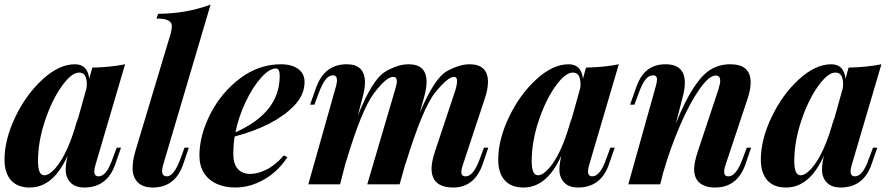

<svg xmlns="http://www.w3.org/2000/svg" viewBox="-21 -815 3943 849"><path d="M147 -102.1Q147 -40 174.8 -40Q196.3 -40 223.1 -70.3Q281.7 -136.7 323.2 -294.9L318.4 -270.5L361.8 -426.3Q362.8 -432.1 362.8 -443.4Q362.8 -494.1 328.9 -494.1Q294.9 -494.1 251.5 -432.9Q208 -371.6 177.5 -279.8Q147 -188 147 -102.1ZM310.1 -530.8Q366.7 -530.8 373.5 -466.8L387.2 -516.1Q466.8 -517.6 532.2 -530.8L400.9 -85Q396 -67.9 396 -57.6Q396 -35.2 415 -35.2Q450.2 -35.2 477.1 -113.8L495.1 -162.1H514.2L488.8 -88.9Q453.1 14.2 351.6 14.2Q304.7 14.2 283.2 -17.1Q269.5 -37.1 269.5 -64.2Q269.5 -91.3 278.3 -127.4Q214.8 14.2 110.8 14.2Q55.7 14.2 27.3 -18.3Q-1 -50.8 -1 -108.9Q-1 -197.8 46.6 -297.4Q94.2 -397 167.2 -463.9Q240.2 -530.8 310.1 -530.8Z M695.8 -59.6Q695.8 -35.2 717.3 -35.2Q748 -35.2 777.3 -113.8L794.9 -162.1H814L789.1 -88.9Q753.9 14.2 654.3 14.2Q610.4 14.2 587.9 -9.3Q565.4 -32.7 565.4 -69.6Q565.4 -106.4 577.1 -145L733.9 -667Q738.8 -685.5 738.8 -700.2Q738.8 -733.4 670.9 -732.9L678.2 -753.9Q804.7 -754.9 910.2 -794.9L700.2 -85Q695.8 -69.8 695.8 -59.6Z M1020 -230Q1215.8 -316.4 1215.8 -479Q1215.8 -512.2 1199.7 -512.2Q1169.9 -512.2 1133.3 -471.2Q1096.7 -430.2 1065.4 -364.7Q1034.2 -299.3 1020 -230ZM1021 14.2Q973.1 14.2 937.3 -2Q901.4 -18.1 881.1 -50Q860.8 -82 860.8 -127Q860.8 -215.8 908.9 -310.5Q957 -405.3 1040 -468Q1123 -530.8 1221.7 -530.8Q1268.1 -530.8 1296.9 -510.5Q1325.7 -490.2 1325.7 -452.1Q1325.7 -395 1279.3 -347.2Q1192.4 -257.8 1016.6 -211.4Q1010.7 -175.3 1010.7 -132.8Q1010.7 -90.3 1030.5 -68.1Q1050.3 -45.9 1084.7 -45.9Q1119.1 -45.9 1158.4 -65.7Q1197.8 -85.4 1233.9 -127.9L1250 -120.1Q1198.7 -41 1113.8 -4.9Q1068.8 13.7 1021 14.2Z M2113.3 -88.9Q2077.1 14.2 1982.4 14.2Q1887.7 13.7 1887.2 -69.3Q1887.2 -98.6 1902.3 -145L1992.2 -415Q2000 -439.9 2000 -457.5Q2000 -475.1 1986.3 -475.1Q1959.5 -475.1 1904.1 -407Q1848.6 -338.9 1772 -89.8V-92.3L1746.1 0H1603L1725.1 -415Q1733.9 -443.4 1733.9 -456.1Q1733.9 -475.1 1717.3 -475.1Q1687.5 -475.1 1632.8 -402.8Q1578.1 -330.6 1509.3 -100.1V-102.5L1482.9 0H1342.3L1464.4 -432.1Q1469.2 -449.2 1469.2 -460.4Q1468.8 -481.9 1451.2 -481.9Q1433.6 -481.9 1418.7 -463.4Q1403.8 -444.8 1388.2 -402.8L1369.1 -352.1H1350.1L1377 -428.2Q1414.1 -530.8 1512.2 -530.8Q1592.8 -530.8 1592.8 -450.7Q1592.8 -422.9 1584 -391.1L1561 -303.2Q1626 -464.4 1681.9 -497.6Q1737.8 -530.8 1786.1 -530.8Q1865.2 -530.8 1865.2 -453.1Q1865.2 -423.8 1853 -379.9L1835 -315.9Q1900.4 -470.7 1955.8 -500.7Q2011.2 -530.8 2055.2 -530.8Q2136.7 -530.8 2136.7 -452.6Q2136.7 -420.9 2123 -379.9L2025.4 -85Q2019 -66.4 2019 -55.2Q2019 -35.2 2038.1 -35.2Q2072.8 -35.2 2101.1 -113.8L2119.1 -162.1H2138.2Z M2330.1 -102.1Q2330.1 -40 2357.9 -40Q2379.4 -40 2406.2 -70.3Q2464.8 -136.7 2506.3 -294.9L2501.5 -270.5L2544.9 -426.3Q2545.9 -432.1 2545.9 -443.4Q2545.9 -494.1 2512 -494.1Q2478 -494.1 2434.6 -432.9Q2391.1 -371.6 2360.6 -279.8Q2330.1 -188 2330.1 -102.1ZM2493.2 -530.8Q2549.8 -530.8 2556.6 -466.8L2570.3 -516.1Q2649.9 -517.6 2715.3 -530.8L2584 -85Q2579.1 -67.9 2579.1 -57.6Q2579.1 -35.2 2598.1 -35.2Q2633.3 -35.2 2660.2 -113.8L2678.2 -162.1H2697.3L2671.9 -88.9Q2636.2 14.2 2534.7 14.2Q2487.8 14.2 2466.3 -17.1Q2452.6 -37.1 2452.6 -64.2Q2452.6 -91.3 2461.4 -127.4Q2397.9 14.2 2293.9 14.2Q2238.8 14.2 2210.4 -18.3Q2182.1 -50.8 2182.1 -108.9Q2182.1 -197.8 2229.7 -297.4Q2277.3 -397 2350.3 -463.9Q2423.3 -530.8 2493.2 -530.8Z M3141.1 14.2Q3085 14.2 3061 -19Q3048.3 -38.6 3048.3 -67.1Q3048.3 -95.7 3064.5 -145L3154.3 -415Q3163.6 -443.8 3163.6 -458Q3163.6 -481 3144 -481Q3114.3 -481 3071.8 -420.4Q3029.3 -359.9 2986.3 -260.7Q2943.4 -161.6 2911.6 -51.8L2898.4 0H2757.3L2878.4 -432.1Q2884.3 -453.1 2884.3 -463.9Q2884.3 -481.9 2866.5 -481.9Q2848.6 -481.9 2834 -464.4Q2819.3 -446.8 2803.2 -402.8L2784.2 -352.1H2765.1L2792 -428.2Q2811 -482.9 2843.3 -506.8Q2875.5 -530.8 2921.4 -530.8Q3007.3 -530.8 3007.3 -448.7Q3007.3 -423.3 2999 -391.1L2967.8 -269.5Q3044.9 -461.9 3122.1 -507.8Q3160.2 -530.8 3208 -530.8Q3298.3 -530.8 3298.3 -450.7Q3298.3 -420.4 3285.2 -379.9L3187 -85Q3181.2 -68.8 3181.2 -55.7Q3181.2 -35.2 3200.2 -35.2Q3234.4 -35.2 3263.2 -113.8L3281.2 -162.1H3300.3L3275.4 -88.9Q3239.3 14.2 3141.1 14.2Z M3491.2 -102.1Q3491.2 -40 3519 -40Q3540.5 -40 3567.4 -70.3Q3626 -136.7 3667.5 -294.9L3662.6 -270.5L3706.1 -426.3Q3707 -432.1 3707 -443.4Q3707 -494.1 3673.1 -494.1Q3639.2 -494.1 3595.7 -432.9Q3552.2 -371.6 3521.7 -279.8Q3491.2 -188 3491.2 -102.1ZM3654.3 -530.8Q3710.9 -530.8 3717.8 -466.8L3731.4 -516.1Q3811 -517.6 3876.5 -530.8L3745.1 -85Q3740.2 -67.9 3740.2 -57.6Q3740.2 -35.2 3759.3 -35.2Q3794.4 -35.2 3821.3 -113.8L3839.4 -162.1H3858.4L3833 -88.9Q3797.4 14.2 3695.8 14.2Q3648.9 14.2 3627.4 -17.1Q3613.8 -37.1 3613.8 -64.2Q3613.8 -91.3 3622.6 -127.4Q3559.1 14.2 3455.1 14.2Q3399.9 14.2 3371.6 -18.3Q3343.3 -50.8 3343.3 -108.9Q3343.3 -197.8 3390.9 -297.4Q3438.5 -397 3511.5 -463.9Q3584.5 -530.8 3654.3 -530.8Z"/></svg>

Font: PlayfairDisplay-BoldItalic
Style: Bold Italic
Weight: 700
Italic angle: -14.9847°
Designer: Claus Eggers Sørensen
Foundry: Claus Eggers Sørensen
Version: Version 1.002;PS 001.002;hotconv 1.0.70;makeotf.lib2.5.58329